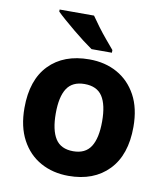

<svg xmlns="http://www.w3.org/2000/svg" viewBox="-86 -837 791 918"><g transform="rotate(10 309.5 -378.0)"><path d="M574 -274Q574 -138 502.5 -64Q431 10 308 10Q232 10 172.5 -23Q113 -56 79 -119.5Q45 -183 45 -274Q45 -410 116 -483Q187 -556 311 -556Q388 -556 447 -523Q506 -490 540 -427.5Q574 -365 574 -274ZM197 -274Q197 -193 223.5 -151.5Q250 -110 310 -110Q369 -110 395.5 -151.5Q422 -193 422 -274Q422 -355 395.5 -395.5Q369 -436 309 -436Q250 -436 223.5 -395.5Q197 -355 197 -274ZM296 -766Q311 -744 331.5 -716.5Q352 -689 373.5 -663.5Q395 -638 411 -619V-606H312Q293 -619 267.5 -638.5Q242 -658 215.5 -680Q189 -702 166 -722Q143 -742 129 -756V-766Z"/></g></svg>

Font: Noto Sans Ol Chiki
Style: Bold
Weight: 700
Designer: Monotype Design Team, Lewis McGuffie
Foundry: Monotype Imaging Inc.
Version: Version 2.003; ttfautohint (v1.8.4.7-5d5b)